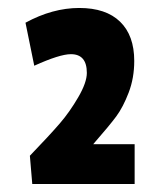

<svg xmlns="http://www.w3.org/2000/svg" viewBox="-20 -651 402 482"><path d="M44 -594Q112 -631 179 -631Q246 -631 281.5 -596.5Q317 -562 317 -498Q317 -455 303 -418.5Q289 -382 272 -359Q255 -336 214 -289H318V-189H61L55 -260Q105 -312 130 -341Q155 -370 176.5 -407Q198 -444 198 -468Q198 -515 158 -515Q130 -515 66 -486Z"/></svg>

Font: Passion One
Style: Regular
Weight: 400
Designer: Alejandro Lo Celso
Foundry: Fontstage
Version: Version 1.001